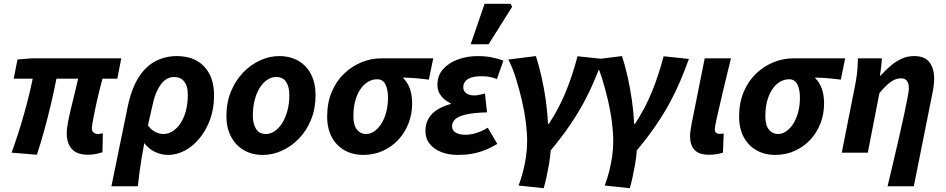

<svg xmlns="http://www.w3.org/2000/svg" viewBox="-20 -803 4974 1010"><path d="M444 11Q384 11 357.5 -19.5Q331 -50 331 -102Q331 -123 337 -156Q343 -189 352.5 -229Q362 -269 372.5 -310.5Q383 -352 391 -389H277Q265 -328 249 -259.5Q233 -191 214 -121.5Q195 -52 174 11L41 0Q78 -102 106.5 -203.5Q135 -305 152 -389H52L72 -490L144 -496H618L597 -389H519Q511 -359 502.5 -325.5Q494 -292 487 -259Q480 -226 474.5 -198.5Q469 -171 466 -153Q463 -135 463 -130Q463 -113 472.5 -105.5Q482 -98 498 -98Q503 -98 508.5 -99.5Q514 -101 521 -102L519 -2Q506 2 487 6.5Q468 11 444 11Z M566 177 652 -243Q672 -338 709.5 -396.5Q747 -455 798.5 -481.5Q850 -508 910 -508Q1003 -508 1054.5 -452.5Q1106 -397 1106 -302Q1106 -230 1084.5 -172.5Q1063 -115 1028 -73.5Q993 -32 950.5 -10Q908 12 865 12Q828 12 795 -4Q762 -20 739 -50Q731 -10 725 27.5Q719 65 714 102Q709 139 705 177ZM839 -98Q864 -98 887 -112Q910 -126 928.5 -153Q947 -180 957.5 -218.5Q968 -257 968 -305Q968 -350 949 -374Q930 -398 895 -398Q871 -398 850 -383Q829 -368 811.5 -335.5Q794 -303 783 -253L758 -143Q771 -126 784.5 -116.5Q798 -107 812 -102.5Q826 -98 839 -98Z M1363 12Q1305 12 1262 -13.5Q1219 -39 1195 -85Q1171 -131 1171 -192Q1171 -264 1195 -322Q1219 -380 1259 -421.5Q1299 -463 1348.5 -485.5Q1398 -508 1449 -508Q1506 -508 1549.5 -483Q1593 -458 1616.5 -411.5Q1640 -365 1640 -304Q1640 -232 1616.5 -174Q1593 -116 1553 -74.5Q1513 -33 1463.5 -10.5Q1414 12 1363 12ZM1378 -98Q1403 -98 1425.5 -113.5Q1448 -129 1465 -156.5Q1482 -184 1492 -221Q1502 -258 1502 -301Q1502 -347 1485 -372.5Q1468 -398 1433 -398Q1408 -398 1385.5 -383Q1363 -368 1346 -340.5Q1329 -313 1319.5 -276Q1310 -239 1310 -195Q1310 -150 1327.5 -124Q1345 -98 1378 -98Z M1890 12Q1837 12 1794 -11.5Q1751 -35 1726 -80.5Q1701 -126 1701 -190Q1701 -263 1725.5 -320.5Q1750 -378 1791.5 -417Q1833 -456 1883 -476Q1933 -496 1984 -496H2259L2236 -384Q2199 -389 2167.5 -391.5Q2136 -394 2102 -395V-391Q2124 -370 2136 -336.5Q2148 -303 2148 -258Q2148 -203 2129 -154Q2110 -105 2075 -67.5Q2040 -30 1993 -9Q1946 12 1890 12ZM1905 -98Q1928 -98 1948.5 -112Q1969 -126 1985.5 -151.5Q2002 -177 2011.5 -212.5Q2021 -248 2021 -290Q2021 -332 2007.5 -359Q1994 -386 1964 -386Q1938 -386 1915 -372Q1892 -358 1875 -332.5Q1858 -307 1848.5 -271.5Q1839 -236 1839 -192Q1839 -144 1858 -121Q1877 -98 1905 -98Z M2389 12Q2340 12 2301.5 -3Q2263 -18 2240.5 -46Q2218 -74 2218 -114Q2218 -153 2235.5 -181.5Q2253 -210 2283.5 -228Q2314 -246 2351 -256V-260Q2323 -271 2302 -296.5Q2281 -322 2281 -356Q2281 -406 2311 -439.5Q2341 -473 2389.5 -490.5Q2438 -508 2493 -508Q2532 -508 2565.5 -501.5Q2599 -495 2628 -484L2594 -387Q2572 -396 2553 -399Q2534 -402 2514 -402Q2483 -402 2461 -395.5Q2439 -389 2428 -375.5Q2417 -362 2417 -344Q2417 -324 2433 -312.5Q2449 -301 2474 -301Q2488 -301 2501.5 -304Q2515 -307 2531 -311L2542 -212Q2472 -210 2432 -201Q2392 -192 2375 -176Q2358 -160 2358 -139Q2358 -117 2377 -105.5Q2396 -94 2428 -94Q2448 -94 2467.5 -98.5Q2487 -103 2506.5 -111Q2526 -119 2546 -131L2596 -46Q2561 -25 2528.5 -12.5Q2496 0 2462 6Q2428 12 2389 12ZM2456 -570 2529 -783H2666L2674 -767L2550 -570Z M2708 173Q2721 139 2731 100.5Q2741 62 2747 21.5Q2753 -19 2753 -61Q2753 -105 2746 -161Q2739 -217 2725 -276.5Q2711 -336 2693.5 -392Q2676 -448 2654 -490L2799 -508Q2815 -459 2828.5 -399.5Q2842 -340 2851 -276.5Q2860 -213 2863 -151H2867Q2922 -235 2957 -321.5Q2992 -408 3018 -507L3151 -493Q3128 -430 3104 -373.5Q3080 -317 3049.5 -261Q3019 -205 2977.5 -144Q2936 -83 2877 -12Q2874 25 2868 60Q2862 95 2855 127.5Q2848 160 2840 187Z M3161 173Q3174 139 3184 100.5Q3194 62 3200 21.5Q3206 -19 3206 -61Q3206 -105 3199 -161Q3192 -217 3178 -276.5Q3164 -336 3146.5 -392Q3129 -448 3107 -490L3252 -508Q3268 -459 3281.5 -399.5Q3295 -340 3304 -276.5Q3313 -213 3316 -151H3320Q3375 -235 3410 -321.5Q3445 -408 3471 -507L3604 -493Q3581 -430 3557 -373.5Q3533 -317 3502.5 -261Q3472 -205 3430.5 -144Q3389 -83 3330 -12Q3327 25 3321 60Q3315 95 3308 127.5Q3301 160 3293 187Z M3710 11Q3657 11 3633.5 -14.5Q3610 -40 3610 -86Q3610 -99 3612 -113.5Q3614 -128 3617 -146L3687 -496H3825Q3800 -394 3781 -314Q3762 -234 3751 -184Q3740 -134 3740 -123Q3740 -109 3747.5 -104Q3755 -99 3764 -99Q3769 -99 3775 -99.5Q3781 -100 3787 -101L3783 0Q3771 4 3752.5 7.5Q3734 11 3710 11Z M4057 12Q4004 12 3961 -11.5Q3918 -35 3893 -80.5Q3868 -126 3868 -190Q3868 -263 3892.5 -320.5Q3917 -378 3958.5 -417Q4000 -456 4050 -476Q4100 -496 4151 -496H4426L4403 -384Q4366 -389 4334.5 -391.5Q4303 -394 4269 -395V-391Q4291 -370 4303 -336.5Q4315 -303 4315 -258Q4315 -203 4296 -154Q4277 -105 4242 -67.5Q4207 -30 4160 -9Q4113 12 4057 12ZM4072 -98Q4095 -98 4115.5 -112Q4136 -126 4152.5 -151.5Q4169 -177 4178.5 -212.5Q4188 -248 4188 -290Q4188 -332 4174.5 -359Q4161 -386 4131 -386Q4105 -386 4082 -372Q4059 -358 4042 -332.5Q4025 -307 4015.5 -271.5Q4006 -236 4006 -192Q4006 -144 4025 -121Q4044 -98 4072 -98Z M4649 177Q4665 110 4681 41.5Q4697 -27 4711.5 -90Q4726 -153 4737 -205Q4748 -257 4754.5 -291.5Q4761 -326 4761 -337Q4761 -365 4750.5 -378Q4740 -391 4720 -391Q4702 -391 4684.5 -383Q4667 -375 4648 -358Q4629 -341 4606 -313L4545 0H4408L4477 -348Q4483 -378 4487.5 -410.5Q4492 -443 4493 -496H4619Q4618 -473 4615 -449.5Q4612 -426 4609 -405H4612Q4640 -436 4667 -458.5Q4694 -481 4724 -494.5Q4754 -508 4789 -508Q4844 -508 4869 -476Q4894 -444 4894 -389Q4894 -371 4891.5 -351Q4889 -331 4884 -308L4787 177Z"/></svg>

Font: Source Sans 3
Style: Bold Italic
Weight: 700
Italic angle: -11°
Designer: Paul D. Hunt
Foundry: Adobe
Version: Version 3.052;hotconv 1.1.0;makeotfexe 2.6.0